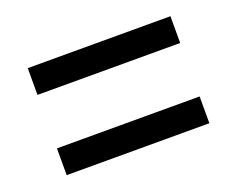

<svg xmlns="http://www.w3.org/2000/svg" viewBox="-61 -588 610 494"><g transform="rotate(-20 244.0 -341.5)"><path d="M439.5 -268.6V-195.3H48.8V-268.6ZM439.5 -488.3V-415H48.8V-488.3Z"/></g></svg>

Font: Saniretro
Style: Regular
Weight: 400
Designer: Jayvee D. Enaguas (Grand Chaos)
Version: Version 1.0 - 6/10/2013